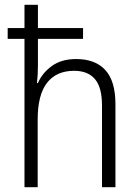

<svg xmlns="http://www.w3.org/2000/svg" viewBox="-20 -780 577 800"><path d="M138 -760V-663H326V-618H138V-508Q138 -487 137 -469.5Q136 -452 134 -434H138Q156 -476 196 -505Q236 -534 297 -534Q377 -534 419 -488Q461 -442 461 -346V0H405V-340Q405 -416 375.5 -450.5Q346 -485 289 -485Q215 -485 176 -435Q137 -385 137 -282V0H82V-618H12V-663H82V-760Z"/></svg>

Font: Noto Sans Gurmukhi UI SemiCondensed Light
Style: Regular
Weight: 300
Width: 4
Designer: Jelle Bosma - Monotype Design Team
Foundry: Monotype Imaging Inc.
Version: Version 2.004; ttfautohint (v1.8.4.7-5d5b)